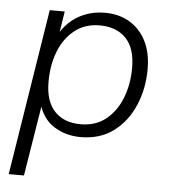

<svg xmlns="http://www.w3.org/2000/svg" viewBox="-50 -539 675 765"><g transform="rotate(5 287.5 -157.0)"><path d="M13 180 119 -485H179L162 -377H152Q169 -413 196 -439Q223 -465 259.5 -479.5Q296 -494 339 -494Q396 -494 438.5 -468.5Q481 -443 504.5 -396.5Q528 -350 528 -285Q528 -207 499.5 -140Q471 -73 417 -32.5Q363 8 285 8Q225 8 178 -22Q131 -52 114 -116H122L74 180ZM281 -43Q341 -43 382 -76Q423 -109 444.5 -164Q466 -219 466 -285Q466 -363 428 -402.5Q390 -442 323 -442Q264 -442 222.5 -409Q181 -376 160 -321.5Q139 -267 139 -200Q139 -123 176.5 -83Q214 -43 281 -43Z"/></g></svg>

Font: Nunito Sans 12pt Light
Style: Italic
Weight: 300
Italic angle: -9°
Designer: Vernon Adams
Foundry: Vernon Adams
Version: Version 3.101;gftools[0.9.27]